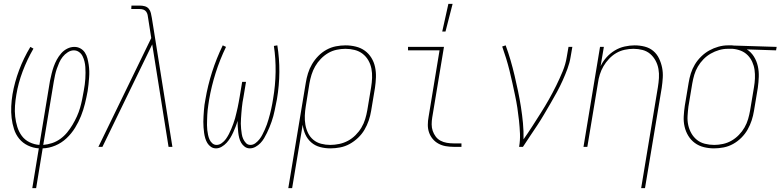

<svg xmlns="http://www.w3.org/2000/svg" viewBox="-20 -764 4061 999"><path d="M148 215 182 8Q152 6 125 -7Q98 -20 80 -42Q62 -64 53 -92Q44 -120 40.5 -150Q37 -180 38.5 -211Q40 -242 45 -273Q56 -337 79.5 -399.5Q103 -462 138 -520L154 -511Q121 -454 98 -393Q75 -332 65 -271Q60 -242 58 -213.5Q56 -185 59 -157.5Q62 -130 70 -104Q78 -78 93.5 -57Q109 -36 133.5 -24Q158 -12 185 -10L240 -343Q244 -362 248.5 -380.5Q253 -399 259.5 -417.5Q266 -436 275.5 -453.5Q285 -471 298.5 -486.5Q312 -502 330 -511Q348 -520 367 -520Q384 -520 398.5 -512Q413 -504 422 -490Q431 -476 435 -460Q439 -444 441.5 -427.5Q444 -411 444.5 -394Q445 -377 443.5 -359.5Q442 -342 440.5 -324.5Q439 -307 436 -290Q430 -257 422 -224.5Q414 -192 401.5 -160.5Q389 -129 370.5 -99Q352 -69 326 -44.5Q300 -20 267.5 -6.5Q235 7 202 8L168 215ZM205 -10Q228 -12 251 -19.5Q274 -27 294 -41.5Q314 -56 329.5 -75Q345 -94 357.5 -115Q370 -136 380 -158Q390 -180 396.5 -202.5Q403 -225 407.5 -247.5Q412 -270 416 -293Q419 -309 421 -324Q423 -339 424 -354.5Q425 -370 425 -385.5Q425 -401 424 -415.5Q423 -430 419.5 -444.5Q416 -459 409.5 -472Q403 -485 391 -493.5Q379 -502 364 -502Q348 -502 332.5 -492Q317 -482 306 -468Q295 -454 288 -438Q281 -422 275.5 -406Q270 -390 266.5 -373.5Q263 -357 260 -340Z M492 0 767 -566 751 -668Q750 -677 748 -686.5Q746 -696 740.5 -703.5Q735 -711 726 -714Q717 -717 707 -717H663L664 -735H707Q721 -735 733.5 -731.5Q746 -728 754 -718.5Q762 -709 765 -696Q768 -683 770 -671L783 -590L877 0H857L772 -533L513 0Z M1280 8Q1265 8 1253.5 -0.5Q1242 -9 1235 -21Q1228 -33 1224.5 -47Q1221 -61 1219.5 -75.5Q1218 -90 1217 -105Q1216 -120 1216 -135Q1212 -120 1206 -105Q1200 -90 1193.5 -75.5Q1187 -61 1178.5 -47Q1170 -33 1159 -21Q1148 -9 1133.5 -0.5Q1119 8 1104 8Q1089 8 1077.5 0Q1066 -8 1059 -19.5Q1052 -31 1048 -44.5Q1044 -58 1042 -72.5Q1040 -87 1039 -101.5Q1038 -116 1038 -130.5Q1038 -145 1039 -159.5Q1040 -174 1041 -189Q1042 -204 1044 -218.5Q1046 -233 1049 -248Q1061 -319 1083.5 -389.5Q1106 -460 1139 -528L1156 -520Q1124 -454 1102 -384.5Q1080 -315 1068 -245Q1066 -232 1064 -218.5Q1062 -205 1060.5 -192Q1059 -179 1058.5 -166Q1058 -153 1057.5 -139.5Q1057 -126 1057 -113Q1057 -100 1058.5 -87.5Q1060 -75 1062.5 -62.5Q1065 -50 1070 -38.5Q1075 -27 1084.5 -18.5Q1094 -10 1107 -10Q1121 -10 1134 -19.5Q1147 -29 1155.5 -41Q1164 -53 1171 -66.5Q1178 -80 1183.5 -93.5Q1189 -107 1194 -120.5Q1199 -134 1203 -148Q1207 -162 1210 -176Q1213 -190 1216.5 -204Q1220 -218 1222 -232Q1224 -246 1227 -260L1240 -338H1260L1247 -260Q1244 -246 1242 -232Q1240 -218 1238.5 -204Q1237 -190 1236 -176Q1235 -162 1234 -148Q1233 -134 1233 -120.5Q1233 -107 1234.5 -93.5Q1236 -80 1238 -66.5Q1240 -53 1245.5 -41Q1251 -29 1260 -19.5Q1269 -10 1283 -10Q1297 -10 1309 -19Q1321 -28 1330 -39.5Q1339 -51 1345.5 -64Q1352 -77 1358 -90Q1364 -103 1368.5 -116Q1373 -129 1377 -142.5Q1381 -156 1384.5 -169.5Q1388 -183 1391 -196.5Q1394 -210 1396.5 -223.5Q1399 -237 1401 -250Q1413 -320 1414 -389.5Q1415 -459 1405 -525L1423 -528Q1434 -460 1433.5 -389.5Q1433 -319 1421 -248Q1418 -233 1415 -218.5Q1412 -204 1409 -189Q1406 -174 1402 -159.5Q1398 -145 1393 -130.5Q1388 -116 1382 -101.5Q1376 -87 1369 -72.5Q1362 -58 1354 -44.5Q1346 -31 1335 -19.5Q1324 -8 1309.5 0Q1295 8 1280 8Z M1480 215 1571 -333Q1575 -358 1582.5 -382.5Q1590 -407 1603.5 -430Q1617 -453 1636 -472.5Q1655 -492 1678.5 -505Q1702 -518 1727.5 -523Q1753 -528 1778 -528Q1805 -528 1831.5 -521.5Q1858 -515 1878.5 -500Q1899 -485 1912.5 -463Q1926 -441 1931.5 -415Q1937 -389 1936 -361.5Q1935 -334 1931 -307L1911 -187Q1907 -162 1898.5 -137Q1890 -112 1876.5 -89Q1863 -66 1843 -47Q1823 -28 1799.5 -15Q1776 -2 1750 3Q1724 8 1699 8Q1671 8 1645 1Q1619 -6 1599.5 -23Q1580 -40 1569 -64Q1558 -88 1555 -115L1500 215ZM1698 -10Q1721 -10 1745 -15Q1769 -20 1790.5 -31.5Q1812 -43 1830 -61Q1848 -79 1860.5 -100Q1873 -121 1880 -144Q1887 -167 1891 -190L1911 -310Q1915 -334 1916 -359Q1917 -384 1912.5 -407Q1908 -430 1896.5 -450Q1885 -470 1867 -484Q1849 -498 1825.5 -504Q1802 -510 1777 -510Q1755 -510 1731.5 -505Q1708 -500 1687.5 -488Q1667 -476 1649.5 -458Q1632 -440 1620 -419Q1608 -398 1601 -375.5Q1594 -353 1590 -330L1571 -211Q1567 -187 1566 -162.5Q1565 -138 1569 -115Q1573 -92 1583 -71.5Q1593 -51 1610.5 -36.5Q1628 -22 1651 -16Q1674 -10 1698 -10Z M2281 -600 2313 -744H2335L2298 -600ZM2340 0Q2319 0 2299 -3.5Q2279 -7 2261.5 -16.5Q2244 -26 2231.5 -41Q2219 -56 2212.5 -74.5Q2206 -93 2206 -114Q2206 -135 2210 -156L2267 -502H2103V-520H2290L2229 -153Q2226 -135 2226 -117Q2226 -99 2231.5 -83Q2237 -67 2247 -53.5Q2257 -40 2272 -32Q2287 -24 2304.5 -21Q2322 -18 2340 -18H2381V0Z M2681 0Q2687 -35 2685.5 -69Q2684 -103 2680.5 -136Q2677 -169 2672 -202Q2667 -235 2660 -267.5Q2653 -300 2646 -332.5Q2639 -365 2631 -397Q2623 -429 2613.5 -460Q2604 -491 2593 -522L2611 -528Q2625 -490 2636.5 -450.5Q2648 -411 2657.5 -370.5Q2667 -330 2675.5 -289.5Q2684 -249 2690.5 -207.5Q2697 -166 2701 -124Q2705 -82 2704 -39Q2728 -73 2750 -107.5Q2772 -142 2794 -176.5Q2816 -211 2836 -246.5Q2856 -282 2874 -318.5Q2892 -355 2907.5 -392.5Q2923 -430 2929 -468L2938 -520H2958L2949 -468Q2944 -437 2932.5 -406Q2921 -375 2907.5 -345Q2894 -315 2878 -285.5Q2862 -256 2845 -227Q2828 -198 2811 -169Q2794 -140 2775.5 -112Q2757 -84 2738 -56Q2719 -28 2701 0Z M3316 215 3403 -310Q3407 -334 3408.5 -358Q3410 -382 3406 -405Q3402 -428 3391 -448.5Q3380 -469 3363 -483.5Q3346 -498 3323.5 -504Q3301 -510 3276 -510Q3254 -510 3230.5 -505Q3207 -500 3186.5 -488Q3166 -476 3149 -458Q3132 -440 3120 -419.5Q3108 -399 3101 -376.5Q3094 -354 3091 -331L3036 0H3016L3102 -520H3122L3105 -420Q3117 -445 3136 -466Q3155 -487 3179 -501.5Q3203 -516 3230 -522Q3257 -528 3282 -528Q3309 -528 3334.5 -521.5Q3360 -515 3379 -499Q3398 -483 3409 -460Q3420 -437 3425 -412Q3430 -387 3428.5 -360.5Q3427 -334 3423 -307L3336 215Z M3695 8Q3668 8 3642 1.5Q3616 -5 3595.5 -20Q3575 -35 3561.5 -57Q3548 -79 3542 -105Q3536 -131 3537.5 -158.5Q3539 -186 3543 -213L3563 -333Q3567 -358 3574.5 -382Q3582 -406 3595.5 -428.5Q3609 -451 3628.5 -470Q3648 -489 3670.5 -501.5Q3693 -514 3718 -521Q3743 -528 3767 -528H3781Q3785 -528 3789 -528Q3793 -528 3797 -527L4021 -520L4018 -502L3866 -507Q3888 -493 3902.5 -470Q3917 -447 3923 -420Q3929 -393 3928 -364.5Q3927 -336 3923 -307L3903 -187Q3899 -162 3891 -137.5Q3883 -113 3870 -90Q3857 -67 3837.5 -47.5Q3818 -28 3794.5 -15Q3771 -2 3745.5 3Q3720 8 3695 8ZM3696 -10Q3718 -10 3741.5 -15Q3765 -20 3786 -32Q3807 -44 3824.5 -62Q3842 -80 3854 -101Q3866 -122 3872.5 -144.5Q3879 -167 3883 -190L3903 -310Q3907 -333 3908 -356Q3909 -379 3906 -400.5Q3903 -422 3894 -442Q3885 -462 3870 -477Q3855 -492 3835 -500Q3815 -508 3792 -510H3766Q3744 -510 3721.5 -503.5Q3699 -497 3678 -485Q3657 -473 3640 -455.5Q3623 -438 3611 -417.5Q3599 -397 3592.5 -375Q3586 -353 3582 -330L3562 -210Q3559 -186 3557.5 -161Q3556 -136 3561 -113Q3566 -90 3577.5 -70Q3589 -50 3606.5 -36Q3624 -22 3647.5 -16Q3671 -10 3696 -10Z"/></svg>

Font: Iosevka SS18 Thin
Style: Italic
Weight: 100
Italic angle: -9°
Monospace: yes
Designer: Belleve Invis
Foundry: Belleve Invis
Version: Version 25.1.1; ttfautohint (v1.8.4)